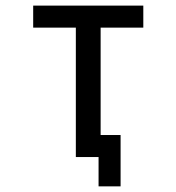

<svg xmlns="http://www.w3.org/2000/svg" viewBox="-20 -557 626 681"><path d="M249 0V-459H97.7V-537.1H488.3V-459H336.9V-78.1H407.7V104H329.6V0Z"/></svg>

Font: Consola Mono
Style: Book
Weight: 400
Monospace: yes
Designer: Wojciech Kalinowski "wmk69" (wmk69@o2.pl)
Foundry: Wojciech Kalinowski "wmk69" (wmk69@o2.pl)
Version: Version 2.1.0